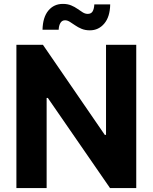

<svg xmlns="http://www.w3.org/2000/svg" viewBox="-20 -955 775 975"><path d="M671.9 -727.5V0H538.7L222.9 -457.6H216.8V0H63.3V-727.5H198L512.1 -270.1H518.4V-727.5ZM436.5 -801Q412.8 -801 394.4 -808.6Q376 -816.2 361.4 -826.5Q346.8 -836.7 334.4 -844.3Q322.1 -852 310.4 -852Q295 -852 287 -838.7Q278.9 -825.5 277.9 -803.9H195.9Q197.4 -867.4 225.6 -901.3Q253.8 -935.2 299.4 -935.2Q323.2 -935.2 341.4 -927.6Q359.6 -920 373.9 -909.8Q388.2 -899.6 400.5 -892Q412.9 -884.5 425.4 -884.5Q442.6 -884.5 450.1 -896.8Q457.7 -909.2 459 -932.6H539.6Q538.5 -869.5 509.5 -835.3Q480.5 -801 436.5 -801Z"/></svg>

Font: Inter V
Style: 
Weight: 400
Designer: Rasmus Andersson
Foundry: rsms
Version: Version 4.000;git-a3f224843